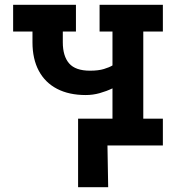

<svg xmlns="http://www.w3.org/2000/svg" viewBox="-20 -609 760 804"><path d="M307 175V-112H517V0H430L433 175ZM317 0V-112H451V-239Q426 -227 397.5 -219Q369 -211 339 -211Q269 -211 219 -237Q169 -263 142.5 -312.5Q116 -362 116 -432V-477H35V-589H298V-477H243V-432Q243 -374 269.5 -343.5Q296 -313 357 -313Q392 -313 415 -320Q438 -327 451 -335V-477H397V-589H662V-477H580V-112H662V0Z"/></svg>

Font: Podkova ExtraBold
Style: Regular
Weight: 800
Designer: Ilya Yudin
Foundry: Cyreal (www.cyreal.org)
Version: Version 2.103